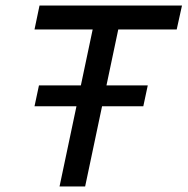

<svg xmlns="http://www.w3.org/2000/svg" viewBox="-20 -670 674 690"><path d="M194 0 313 -564H104L122 -650H634L615 -564H405L286 0ZM104 -288 120 -363H511L495 -288Z"/></svg>

Font: Sometype Mono Medium
Style: Italic
Weight: 500
Italic angle: -12°
Monospace: yes
Designer: Ryoichi Tsunekawa
Foundry: Dharma Type
Version: Version 1.000; ttfautohint (v1.8.3)